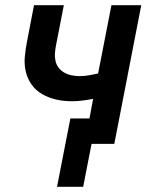

<svg xmlns="http://www.w3.org/2000/svg" viewBox="-20 -550 590 734"><path d="M298 164H198L249 -97H322L336 -172Q315 -168 294.5 -165.5Q274 -163 254 -163Q223 -163 194.5 -169.5Q166 -176 141.5 -190Q117 -204 101 -226.5Q85 -249 78.5 -276.5Q72 -304 75 -334.5Q78 -365 84 -395L110 -530H224L194 -376Q191 -361 190 -345.5Q189 -330 192.5 -315.5Q196 -301 205 -290Q214 -279 226.5 -272Q239 -265 254 -262Q269 -259 285 -259Q302 -259 319.5 -262Q337 -265 355 -269L406 -530H520L417 0H330Z"/></svg>

Font: Lode
Style: Bold Italic
Weight: 700
Italic angle: -11°
Monospace: yes
Designer: Belleve Invis
Foundry: Belleve Invis
Version: Version 29.2.0; ttfautohint (v1.8.3)